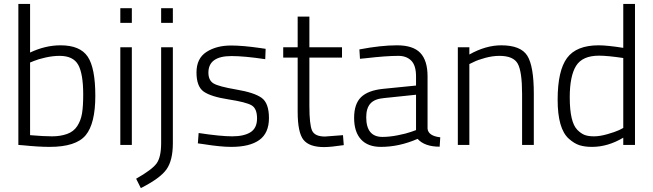

<svg xmlns="http://www.w3.org/2000/svg" viewBox="-20 -742 3345 983"><path d="M290 -510Q390 -510 429 -452Q468 -394 468 -251.5Q468 -109 418.5 -49.5Q369 10 234 10Q178 10 100 2L74 0V-722H134V-473Q212 -510 290 -510ZM134 -50Q204 -44 246.5 -44Q289 -44 323 -56Q357 -68 375.5 -96.5Q394 -125 400 -161.5Q406 -198 406 -258Q406 -364 380.5 -410Q355 -456 285 -456Q251 -456 213 -447.5Q175 -439 154 -430L134 -422Z M596 0V-500H655V0ZM596 -625V-700H655V-625Z M805 -10V-500H865V-9Q865 79 832.5 125Q800 171 701 221L677 173Q758 127 781.5 95Q805 63 805 -10ZM805 -625V-700H865V-625Z M1165 -455Q1047 -455 1047 -370Q1047 -331 1073 -315Q1099 -299 1190.5 -283.5Q1282 -268 1319.5 -241Q1357 -214 1357 -137.5Q1357 -61 1308 -25.5Q1259 10 1164 10Q1109 10 1022 -4L993 -8L997 -61Q1109 -44 1169 -44Q1229 -44 1262.5 -65Q1296 -86 1296 -136Q1296 -186 1268.5 -202.5Q1241 -219 1150.5 -233Q1060 -247 1023 -273Q986 -299 986 -371Q986 -443 1037 -476Q1088 -509 1163 -509Q1223 -509 1313 -496L1340 -492L1338 -439Q1231 -455 1165 -455Z M1731 -447H1564V-200Q1564 -103 1578 -73Q1592 -43 1644 -43L1736 -50L1740 1Q1674 11 1639 11Q1563 11 1533.5 -26.5Q1504 -64 1504 -170V-447H1430V-500H1504V-657H1564V-500H1731Z M2169 -351V-83Q2173 -46 2234 -39L2231 9Q2154 9 2118 -31Q2024 10 1930 10Q1863 10 1828 -28.5Q1793 -67 1793 -138.5Q1793 -210 1828.5 -244.5Q1864 -279 1940 -287L2110 -304V-351Q2110 -407 2085.5 -431.5Q2061 -456 2020 -456Q1956 -456 1854 -444L1823 -441L1820 -489Q1930 -510 2012.5 -510Q2095 -510 2132 -471Q2169 -432 2169 -351ZM1855 -142Q1855 -41 1938 -41Q1974 -41 2017 -49.5Q2060 -58 2085 -67L2110 -76V-257L1947 -240Q1898 -236 1876.5 -212Q1855 -188 1855 -142Z M2383 0H2324V-500H2383V-463Q2467 -510 2546 -510Q2646 -510 2679.5 -457Q2713 -404 2713 -263V0H2653V-260Q2653 -375 2631 -415.5Q2609 -456 2537 -456Q2502 -456 2463.5 -445.5Q2425 -435 2404 -424L2383 -414Z M3231 -722V0H3171V-37Q3092 10 3011 10Q2974 10 2947 1.5Q2920 -7 2892 -32Q2835 -83 2835 -231.5Q2835 -380 2883 -445Q2931 -510 3045 -510Q3089 -510 3171 -497V-722ZM2936 -77Q2955 -58 2973.5 -51Q2992 -44 3021.5 -44Q3051 -44 3089.5 -55Q3128 -66 3150 -76L3171 -87V-445Q3091 -457 3047 -457Q2962 -457 2929.5 -405Q2897 -353 2897 -244Q2897 -116 2936 -77Z"/></svg>

Font: Titillium Web[RUS by Daymarius]
Style: Regular
Weight: 300
Designer: Cyrillization by Daymarius
Foundry: Cyrillization by Daymarius
Version: Version 1.002 September 12, 2018